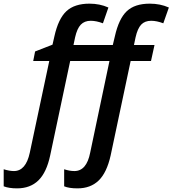

<svg xmlns="http://www.w3.org/2000/svg" viewBox="-130 -785 939 1045"><path d="M-37.1 240.2Q-81.1 240.2 -109.9 229V136.2Q-78.6 146 -54.2 146Q10.7 146 32.2 45.9L138.2 -453.1H50.8L61 -504.9L155.8 -542L166 -586.9Q187.5 -683.6 231.7 -724.4Q275.9 -765.1 356.9 -765.1Q413.1 -765.1 460 -744.1L430.2 -658.2Q394 -671.9 363.8 -671.9Q330.1 -671.9 309.8 -650.9Q289.6 -629.9 278.8 -582L270 -540H483.9L495.1 -586.9Q516.6 -683.1 560.1 -724.1Q603.5 -765.1 685.1 -765.1Q742.2 -765.1 789.1 -744.1L758.8 -658.2Q722.7 -671.9 692.9 -671.9Q658.2 -671.9 638.4 -650.9Q618.7 -629.9 607.9 -582L599.1 -540H710.9L691.9 -453.1H581.1L472.2 61Q451.2 154.8 407 197.5Q362.8 240.2 292 240.2Q245.6 240.2 219.2 229V136.2Q248.5 146 274.9 146Q341.3 146 360.8 45.9L465.8 -453.1H252L143.1 61Q123.5 153.3 79.1 196.8Q34.7 240.2 -37.1 240.2Z"/></svg>

Font: Open Sans Semibold
Style: Italic
Weight: 600
Italic angle: -12°
Foundry: Ascender Corporation
Version: Version 1.10